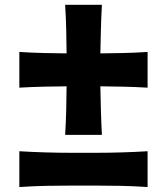

<svg xmlns="http://www.w3.org/2000/svg" viewBox="-20 -754 678 780"><path d="M244.6 -206.1Q248 -259.8 249 -307.9Q250 -356 250.5 -403.3Q205.1 -402.8 158 -401.9Q110.8 -400.9 58.6 -397.9V-543Q110.8 -539.6 158 -538.6Q205.1 -537.6 250.5 -537.1Q250 -585 249 -632.8Q248 -680.7 244.6 -734.4H394Q391.1 -680.7 389.9 -632.8Q388.7 -585 387.7 -537.1Q433.1 -537.6 480.5 -538.6Q527.8 -539.6 579.6 -543V-397.9Q527.8 -400.9 480.5 -401.9Q433.1 -402.8 387.7 -403.3Q388.7 -356 389.9 -307.9Q391.1 -259.8 394 -206.1ZM58.6 5.9V-139.6Q114.7 -136.2 167.2 -134.8Q219.7 -133.3 265.6 -133.3H372.6Q418.9 -133.3 471.2 -134.8Q523.4 -136.2 579.6 -139.6V5.9Q523.4 2 471.2 1Q418.9 0 372.6 0H265.6Q219.7 0 167.2 1Q114.7 2 58.6 5.9Z"/></svg>

Font: Pinar DS1 Bold
Style: Regular
Weight: 700
Designer: Amin Abedi
Version: Version 3.000